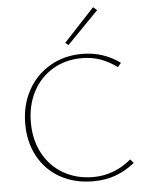

<svg xmlns="http://www.w3.org/2000/svg" viewBox="-60 -949 775 1003"><g transform="rotate(-5 327.5 -448.0)"><path d="M305 -728 466 -901 486 -884 321 -715ZM60 -325Q60 -422 102 -499Q144 -576 218.5 -619.5Q293 -663 387 -663Q498 -663 586 -599L568 -578Q526 -609 481.5 -625Q437 -641 384 -641Q298 -641 231 -601Q164 -561 127 -490Q90 -419 90 -329Q90 -237 128.5 -166Q167 -95 235.5 -56Q304 -17 390 -17Q501 -17 590 -92L607 -72Q558 -33 505 -14Q452 5 388 5Q292 5 217.5 -36Q143 -77 101.5 -152Q60 -227 60 -325Z"/></g></svg>

Font: Ysabeau SC Extralight
Style: Regular
Weight: 200
Designer: Christian Thalmann (Catharsis Fonts)
Version: Version 0.003